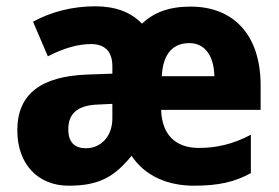

<svg xmlns="http://www.w3.org/2000/svg" viewBox="-20 -580 886 610"><path d="M586 -559C517 -559 470 -541 431 -505C395 -542 346 -560 282 -560C210 -560 141 -542 85 -511L132 -401C180 -426 227 -440 269 -440C311 -440 337 -419 337 -369V-346L254 -343C114 -337 35 -284 35 -166C35 -57 102 10 198 10C295 10 343 -18 398 -85C441 -20 514 10 596 10C675 10 726 -2 777 -30V-152C721 -122 667 -110 612 -110C535 -110 494 -155 492 -231H808V-309C808 -470 721 -559 586 -559ZM582 -443C632 -443 660 -401 661 -338H494C498 -413 532 -443 582 -443ZM294 -248 337 -250V-204C337 -146 300 -109 253 -109C218 -109 197 -127 197 -169C197 -217 223 -246 294 -248Z"/></svg>

Font: Noto Sans Thai SemCond ExtBd
Style: Regular
Weight: 800
Width: 4
Designer: Monotype Design Team
Foundry: Monotype Imaging Inc.
Version: Version 2.002